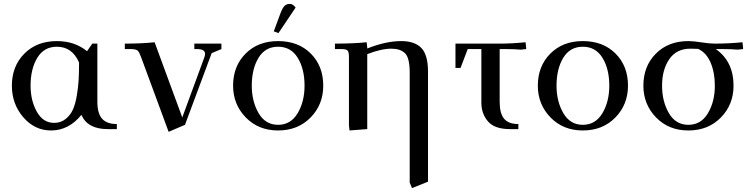

<svg xmlns="http://www.w3.org/2000/svg" viewBox="-20 -663 3855 986"><path d="M41 -223Q41 -323 105 -387.5Q169 -452 272 -452Q364 -452 427 -400L454 -439H480V-141Q480 -80 504.5 -53Q529 -26 580 -26V0H533Q430 0 398 -73Q333 7 242 7Q158 7 99.5 -61Q41 -129 41 -223ZM137 -223Q137 -147 169 -89.5Q201 -32 258 -32Q292 -32 316.5 -51.5Q341 -71 354 -99.5Q367 -128 374.5 -172.5Q382 -217 384 -254.5Q386 -292 386 -342Q351 -423 272 -423Q206 -423 171.5 -366Q137 -309 137 -223Z M621 -411V-439Q709 -439 774 -446L916 -60L1030 -370Q1033 -379 1033 -387Q1033 -411 991 -411H978V-439H1117V-411L1067 -390L930 -22L846 14L704 -371Q695 -396 687 -403Q679 -410 655 -411Z M1177 -223Q1177 -323 1241 -387.5Q1305 -452 1408 -452Q1512 -452 1576 -388Q1640 -324 1640 -223Q1640 -126 1575 -59.5Q1510 7 1408 7Q1307 7 1242 -60Q1177 -127 1177 -223ZM1273 -223Q1273 -142 1308 -82Q1343 -22 1408 -22Q1473 -22 1508.5 -81.5Q1544 -141 1544 -223Q1544 -309 1509 -366Q1474 -423 1408 -423Q1342 -423 1307.5 -366Q1273 -309 1273 -223ZM1386 -502 1420 -594Q1430 -621 1440.5 -632Q1451 -643 1468 -643Q1485 -643 1498 -624L1410 -493Z M1700 -411V-439Q1793 -439 1863 -446L1866 -418V-414Q1962 -452 2040 -452Q2110 -452 2144 -416.5Q2178 -381 2178 -295V270L2096 303L2084 275V-290Q2084 -366 2060 -389.5Q2036 -413 1990 -413Q1938 -413 1866 -385V0L1775 7L1772 -19V-371Q1772 -396 1765 -403.5Q1758 -411 1733 -411Z M2319 -314V-439H2546Q2609 -439 2679 -446L2682 -418V-411L2654 -408Q2624 -411 2577 -411H2546V-141Q2546 -80 2569 -53Q2592 -26 2642 -26V0H2599Q2520 0 2486 -39.5Q2452 -79 2452 -136V-411H2382L2345 -314Z M2742 -223Q2742 -323 2806 -387.5Q2870 -452 2973 -452Q3077 -452 3141 -388Q3205 -324 3205 -223Q3205 -126 3140 -59.5Q3075 7 2973 7Q2872 7 2807 -60Q2742 -127 2742 -223ZM2838 -223Q2838 -142 2873 -82Q2908 -22 2973 -22Q3038 -22 3073.5 -81.5Q3109 -141 3109 -223Q3109 -309 3074 -366Q3039 -423 2973 -423Q2907 -423 2872.5 -366Q2838 -309 2838 -223Z M3284 -223Q3284 -323 3348 -387.5Q3412 -452 3515 -452Q3541 -452 3582 -445.5Q3623 -439 3650 -439Q3723 -439 3793 -446L3796 -418V-411L3768 -408Q3738 -411 3691 -411H3656Q3747 -347 3747 -223Q3747 -126 3682 -59.5Q3617 7 3515 7Q3414 7 3349 -60Q3284 -127 3284 -223ZM3380 -223Q3380 -142 3415 -82Q3450 -22 3515 -22Q3580 -22 3615.5 -81.5Q3651 -141 3651 -223Q3651 -291 3629 -342Q3607 -393 3565 -412Q3550 -413 3525 -413Q3454 -413 3417 -359Q3380 -305 3380 -223Z"/></svg>

Font: Dihjauti
Style: Bold
Weight: 700
Designer: T. Christopher White
Version: Version 3.0.0